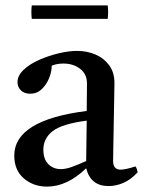

<svg xmlns="http://www.w3.org/2000/svg" viewBox="-20 -681 533 713"><path d="M383 10Q317 10 300 -56Q229 12 155 12Q104 12 68.5 -18.5Q33 -49 33 -103Q33 -235 302 -269Q302 -293 302.5 -318Q303 -343 303 -371Q303 -406 277.5 -425.5Q252 -445 216 -445Q190 -445 172 -437Q172 -414 162 -390Q152 -366 134.5 -349.5Q117 -333 92 -333Q70 -333 57.5 -345.5Q45 -358 45 -376Q45 -400 67.5 -421.5Q90 -443 125 -458.5Q160 -474 198 -483Q236 -492 266 -492Q303 -492 334.5 -478.5Q366 -465 385.5 -438.5Q405 -412 405 -373Q405 -349 404 -310.5Q403 -272 402.5 -228.5Q402 -185 401 -146Q400 -107 400 -83Q400 -51 428 -51Q446 -51 483 -63Q487 -58 488.5 -52Q490 -46 491 -41Q466 -14 438.5 -2Q411 10 383 10ZM300 -83 302 -233Q210 -221 175.5 -194Q141 -167 141 -125Q141 -90 159.5 -71.5Q178 -53 206 -53Q224 -53 246.5 -61Q269 -69 300 -83ZM98 -661H380Q383 -636 380 -611H98Q95 -636 98 -661Z"/></svg>

Font: Tiro Devanagari Sanskrit
Style: Regular
Weight: 400
Designer: Devanagari: John Hudson & Fiona Ross. Latin: John Hudson.
Foundry: Tiro Typeworks Ltd.
Version: Version 1.52